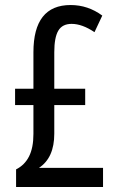

<svg xmlns="http://www.w3.org/2000/svg" viewBox="-20 -744 469 764"><path d="M261 -724Q330 -724 387 -682L356 -616Q307 -649 265 -649Q228 -649 212 -622Q196 -595 196 -536V-391H319V-326H196V-212Q196 -116 135 -76H390V0H44V-70Q78 -87 95.5 -121.5Q113 -156 113 -211V-326H40V-391H113V-536Q113 -724 261 -724Z"/></svg>

Font: Noto Sans Oriya ExtCond
Style: Regular
Weight: 400
Width: 2
Designer: Amélie Bonet and Sol Matas
Foundry: Google LLC
Version: Version 2.006; ttfautohint (v1.8.4.7-5d5b)